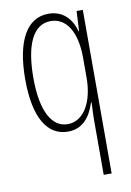

<svg xmlns="http://www.w3.org/2000/svg" viewBox="-87 -594 604 882"><g transform="rotate(-10 215.0 -152.5)"><path d="M324 -20V234H361V-529H332L327 -435H325C309 -495 269 -539 202 -539C100 -539 45 -438 45 -260C45 -83 100 10 198 10C264 10 303 -36 324 -103H327C325 -72 324 -37 324 -20ZM202 -24C132 -24 83 -98 83 -260C83 -414 124 -504 206 -504C280 -504 324 -432 324 -312V-220C324 -104 276 -24 202 -24Z"/></g></svg>

Font: Noto Sans Georgian ExtraCondensed ExtraLight
Style: Regular
Weight: 200
Width: 2
Designer: Monotype Design Team, Akaki Razmadze
Foundry: Google LLC
Version: Version 2.005